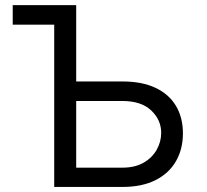

<svg xmlns="http://www.w3.org/2000/svg" viewBox="-20 -739 818 759"><path d="M30.3 -641.6V-718.8H242.2V-641.6ZM258.8 -417H463.9Q541.5 -417 594.7 -391.8Q647.9 -366.7 675.5 -320.6Q703.1 -274.4 703.1 -211.9Q703.1 -149.4 675.5 -101.6Q647.9 -53.7 594.7 -26.9Q541.5 0 463.9 0H194.3V-718.8H281.2V-76.2H463.9Q513.2 -76.2 547.4 -95.7Q581.5 -115.2 599.4 -147Q617.2 -178.7 617.2 -213.9Q617.2 -265.1 577.6 -302.5Q538.1 -339.8 463.9 -339.8H258.8Z"/></svg>

Font: Inter Display V
Style: Regular
Weight: 400
Designer: Rasmus Andersson
Foundry: rsms
Version: Version 3.015;git-src